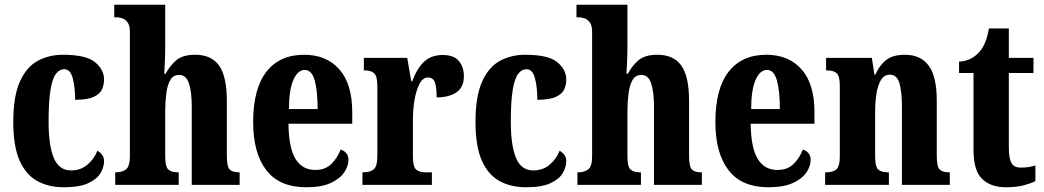

<svg xmlns="http://www.w3.org/2000/svg" viewBox="-20 -780 4404 810"><path d="M249 10Q185 10 137 -16.5Q89 -43 62.5 -103Q36 -163 36 -266Q36 -374 64 -436Q92 -498 139.5 -523.5Q187 -549 246 -549Q342 -549 380.5 -518Q419 -487 419 -444Q419 -423 410.5 -403.5Q402 -384 375.5 -371.5Q349 -359 297 -359Q297 -411 287 -449.5Q277 -488 251 -488Q231 -488 216 -468.5Q201 -449 193 -400.5Q185 -352 185 -267Q185 -166 207 -113.5Q229 -61 280 -61Q320 -61 348.5 -85Q377 -109 391 -144Q403 -137 411 -126.5Q419 -116 419 -100Q419 -76 404.5 -50.5Q390 -25 353 -7.5Q316 10 249 10Z M466 0V-53H470Q494 -53 511 -65Q528 -77 528 -122V-646Q528 -673 518 -686Q508 -699 495 -703Q482 -707 474 -707H462V-760H677V-586Q677 -552 675.5 -519.5Q674 -487 673 -469H679Q694 -499 721.5 -524Q749 -549 803 -549Q872 -549 904.5 -503Q937 -457 937 -355V-124Q937 -77 949 -65Q961 -53 988 -53H991V0H789V-329Q789 -393 777 -428.5Q765 -464 736 -464Q711 -464 698.5 -442.5Q686 -421 681.5 -385.5Q677 -350 677 -309V-119Q677 -76 690.5 -64.5Q704 -53 731 -53H734V0Z M1272 10Q1159 10 1103.5 -62Q1048 -134 1048 -265Q1048 -406 1104 -477.5Q1160 -549 1263 -549Q1357 -549 1411.5 -487.5Q1466 -426 1466 -307V-258H1197Q1198 -157 1226.5 -110Q1255 -63 1310 -63Q1352 -63 1377.5 -88Q1403 -113 1417 -149Q1431 -145 1440.5 -134Q1450 -123 1450 -106Q1450 -79 1432 -52.5Q1414 -26 1375 -8Q1336 10 1272 10ZM1320 -320Q1320 -397 1307.5 -441Q1295 -485 1266 -485Q1236 -485 1217.5 -442.5Q1199 -400 1199 -320Z M1509 0V-53H1513Q1541 -53 1556.5 -65.5Q1572 -78 1572 -125V-415Q1572 -459 1558.5 -471Q1545 -483 1519 -483H1515V-536H1698L1715 -437H1719Q1739 -492 1769.5 -520Q1800 -548 1848 -548Q1895 -548 1916 -522.5Q1937 -497 1937 -458Q1937 -412 1905.5 -390.5Q1874 -369 1822 -369Q1822 -411 1815 -432Q1808 -453 1785 -453Q1764 -453 1750 -426.5Q1736 -400 1729 -359.5Q1722 -319 1722 -277V-120Q1722 -76 1736 -64.5Q1750 -53 1774 -53H1802V0Z M2199 10Q2135 10 2087 -16.5Q2039 -43 2012.5 -103Q1986 -163 1986 -266Q1986 -374 2014 -436Q2042 -498 2089.5 -523.5Q2137 -549 2196 -549Q2292 -549 2330.5 -518Q2369 -487 2369 -444Q2369 -423 2360.5 -403.5Q2352 -384 2325.5 -371.5Q2299 -359 2247 -359Q2247 -411 2237 -449.5Q2227 -488 2201 -488Q2181 -488 2166 -468.5Q2151 -449 2143 -400.5Q2135 -352 2135 -267Q2135 -166 2157 -113.5Q2179 -61 2230 -61Q2270 -61 2298.5 -85Q2327 -109 2341 -144Q2353 -137 2361 -126.5Q2369 -116 2369 -100Q2369 -76 2354.5 -50.5Q2340 -25 2303 -7.5Q2266 10 2199 10Z M2416 0V-53H2420Q2444 -53 2461 -65Q2478 -77 2478 -122V-646Q2478 -673 2468 -686Q2458 -699 2445 -703Q2432 -707 2424 -707H2412V-760H2627V-586Q2627 -552 2625.5 -519.5Q2624 -487 2623 -469H2629Q2644 -499 2671.5 -524Q2699 -549 2753 -549Q2822 -549 2854.5 -503Q2887 -457 2887 -355V-124Q2887 -77 2899 -65Q2911 -53 2938 -53H2941V0H2739V-329Q2739 -393 2727 -428.5Q2715 -464 2686 -464Q2661 -464 2648.5 -442.5Q2636 -421 2631.5 -385.5Q2627 -350 2627 -309V-119Q2627 -76 2640.5 -64.5Q2654 -53 2681 -53H2684V0Z M3222 10Q3109 10 3053.5 -62Q2998 -134 2998 -265Q2998 -406 3054 -477.5Q3110 -549 3213 -549Q3307 -549 3361.5 -487.5Q3416 -426 3416 -307V-258H3147Q3148 -157 3176.5 -110Q3205 -63 3260 -63Q3302 -63 3327.5 -88Q3353 -113 3367 -149Q3381 -145 3390.5 -134Q3400 -123 3400 -106Q3400 -79 3382 -52.5Q3364 -26 3325 -8Q3286 10 3222 10ZM3270 -320Q3270 -397 3257.5 -441Q3245 -485 3216 -485Q3186 -485 3167.5 -442.5Q3149 -400 3149 -320Z M3461 0V-53H3465Q3493 -53 3508 -65Q3523 -77 3523 -122V-418Q3523 -460 3509.5 -471.5Q3496 -483 3469 -483H3465V-536H3658L3669 -465H3673Q3689 -503 3717.5 -526Q3746 -549 3798 -549Q3864 -549 3898 -503Q3932 -457 3932 -355V-124Q3932 -77 3944 -65Q3956 -53 3983 -53H3987V0H3785V-329Q3785 -393 3774.5 -429Q3764 -465 3734 -465Q3710 -465 3696.5 -442.5Q3683 -420 3677.5 -384.5Q3672 -349 3672 -309V-119Q3672 -76 3685.5 -64.5Q3699 -53 3726 -53H3730V0Z M4223 10Q4160 10 4123.5 -25Q4087 -60 4087 -148V-472H4026V-520Q4059 -522 4081 -535.5Q4103 -549 4115 -565Q4127 -579 4136.5 -602Q4146 -625 4152 -660H4236V-536H4340V-472H4236V-159Q4236 -114 4246.5 -93.5Q4257 -73 4286 -73Q4321 -73 4348 -82V-16Q4334 -8 4302 1Q4270 10 4223 10Z"/></svg>

Font: Noto Serif Myanmar ExtraCondensed ExtraBold
Style: Regular
Weight: 800
Width: 2
Designer: Ben Mitchell and the Monotype Design Team
Foundry: Monotype Imaging Inc.
Version: Version 2.106; ttfautohint (v1.8.4.7-5d5b)